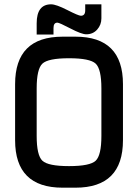

<svg xmlns="http://www.w3.org/2000/svg" viewBox="-20 -870 640 890"><path d="M330 -700H300V-600Q397 -600 423.5 -575Q450 -550 450 -460V-350H550V-480Q550 -700 330 -700ZM270 -700Q50 -700 50 -480V-350H150V-460Q150 -550 176.5 -575Q203 -600 300 -600V-700ZM330 0Q550 0 550 -220V-350H450V-240Q450 -150 423.5 -125Q397 -100 300 -100V0ZM270 0H300V-100Q203 -100 176.5 -125Q150 -150 150 -240V-350H50V-220Q50 0 270 0ZM150 -710V-762Q150 -850 217 -850Q240 -850 292 -823.5Q344 -797 355 -797Q375 -797 375 -822V-850H450V-785Q450 -755 430.5 -733Q411 -711 380 -711Q358 -711 306.5 -738Q255 -765 246 -765Q228 -765 228 -740V-710Z"/></svg>

Font: Millimetre
Style: Regular
Weight: 500
Designer: Jérémy Landes
Version: Version 1.0